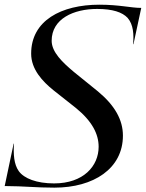

<svg xmlns="http://www.w3.org/2000/svg" viewBox="-30 -812 636 838"><path d="M106 -577.5C105.5 -722.5 238 -791.5 403.5 -791.5C491 -791.5 541.5 -777.5 586.5 -777.5L552.5 -619H551C554.5 -661 552.5 -704.5 527 -734C504 -758.5 462 -773 394 -773C292 -773 195.5 -730.5 195.5 -634C195.5 -584.5 243 -539.5 292.5 -498L397.5 -413C471 -352 506.5 -289 506.5 -220C506.5 -76 378.5 7 207.5 7C125 7 80.5 0.5 -9.5 0L29.5 -185H31C28 -140 30.5 -95 52 -65C75 -33 130 -11.5 206 -11.5C334.5 -11.5 400.5 -87.5 400.5 -171.5C400.5 -227 372 -283 301.5 -340.5L203.5 -418C155.5 -456.5 106 -509.5 106 -577.5Z"/></svg>

Font: Beautique Display Thin
Style: Bold
Weight: 500
Italic angle: -12°
Designer: Nhat-Quang Ngo
Version: Version 1.100;Glyphs 3.2.3 (3260)